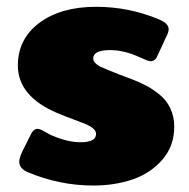

<svg xmlns="http://www.w3.org/2000/svg" viewBox="-20 -537 565 573"><path d="M33.3 -341.7Q33.3 -420.8 97.5 -468.8Q161.7 -516.7 266.7 -516.7Q365 -516.7 454.2 -479.2Q483.3 -467.5 483.3 -450Q483.3 -440 475 -425L450 -370.8Q443.3 -354.2 429.2 -354.2Q422.5 -354.2 395.8 -366.7Q350 -387.5 308.3 -387.5Q258.3 -387.5 258.3 -362.5Q258.3 -355 265 -348.3Q271.7 -341.7 278.8 -338.3Q285.8 -335 300 -329.2Q335.8 -314.2 375 -300Q398.3 -290.8 416.7 -281.2Q435 -271.7 455.8 -255Q476.7 -238.3 488.3 -213.8Q500 -189.2 500 -159.2Q500 -100.8 464.2 -60Q428.3 -19.2 375 -1.2Q321.7 16.7 258.3 16.7Q157.5 16.7 62.5 -23.3Q37.5 -34.2 37.5 -54.2Q37.5 -65 45.8 -83.3L70.8 -133.3Q79.2 -152.5 91.7 -152.5Q96.7 -152.5 103.8 -149.2Q110.8 -145.8 120.8 -140Q130.8 -134.2 137.5 -131.7Q182.5 -112.5 220.8 -112.5Q266.7 -112.5 266.7 -137.5Q266.7 -155.8 225 -170.8Q169.2 -191.7 150 -200Q33.3 -250 33.3 -341.7Z"/></svg>

Font: BoonTook Mon
Style: Regular
Weight: 400
Designer: Sungsit Sawaiwan
Foundry: FontUni
Version: Version 3.0